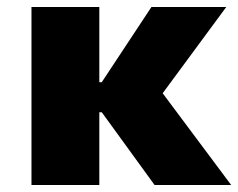

<svg xmlns="http://www.w3.org/2000/svg" viewBox="-20 -529 681 549"><path d="M70 0V-509H264V-294H271L413 -509H627L422 -231L429 -284L641 0H422L271 -208H264V0Z"/></svg>

Font: Nunito Sans 6pt Black
Style: Regular
Weight: 900
Version: Version 3.101;gftools[0.9.27]